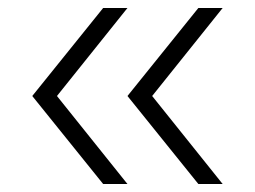

<svg xmlns="http://www.w3.org/2000/svg" viewBox="-20 -641 640 482"><path d="M478 -179 300 -400 478 -621H539L362 -400L539 -179ZM239 -179 61 -400 239 -621H300L123 -400L300 -179Z"/></svg>

Font: Victor Mono Thin
Style: Regular
Weight: 100
Monospace: yes
Designer: Rune Bjørnerås
Version: Version 1.561;gftools[0.9.30]